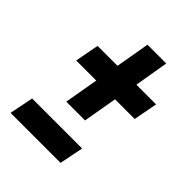

<svg xmlns="http://www.w3.org/2000/svg" viewBox="-136 -532 521 521"><g transform="rotate(45 124.5 -271.0)"><path d="M78 -203.5 95 -301.5H18L31 -370.5H107.5L124.5 -468.5H196.5L180 -370.5H255.5L242.5 -301.5H167L150 -203.5ZM-7.4 -75 6.3 -144H198.2L184.4 -75Z"/></g></svg>

Font: Anybody Medium
Style: Italic
Weight: 500
Italic angle: -10°
Designer: Tyler Finck
Foundry: Etcetera Type Company
Version: Version 1.010; ttfautohint (v1.8.3) -l 8 -r 50 -G 200 -x 14 